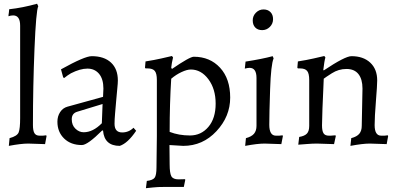

<svg xmlns="http://www.w3.org/2000/svg" viewBox="-20 -762 2121 1019"><path d="M208 -42Q210.4 -42 225.1 -43.9L227.1 -40L219.2 2.9L129.9 0Q91.3 0 26.9 12.2L30.8 -28.8Q71.3 -39.6 79.1 -59.6Q86.9 -79.6 86.9 -134.8V-626Q86.9 -680.2 49.8 -680.2Q38.1 -680.2 24.9 -675.8Q24.9 -684.1 26.9 -693.8L28.8 -712.9Q100.1 -720.7 176.8 -742.2L183.1 -729Q171.4 -705.6 163.1 -503.9Q154.8 -302.2 154.8 -98.1Q154.8 -68.4 162.8 -55.2Q170.9 -42 189.9 -42Z M424.3 -60.1Q473.1 -60.1 520.5 -107.9L524.4 -210L389.6 -168.9Q360.8 -160.2 360.8 -128.9Q360.8 -97.7 380.4 -78.9Q399.9 -60.1 424.3 -60.1ZM414.6 7.8Q356 7.8 320.3 -26.9Q284.7 -61.5 284.7 -116.2Q284.7 -145 299.1 -167Q313.5 -189 337.9 -195.8L526.9 -248L528.8 -292Q528.8 -342.8 505.6 -370.4Q482.4 -397.9 443.8 -397.9Q405.3 -397.9 356.4 -373Q337.4 -361.8 320.8 -348.1L315.4 -351.1L303.7 -394Q429.2 -463.9 466.8 -463.9Q532.7 -463.9 569.1 -429.9Q605.5 -396 605.5 -335Q605.5 -320.8 602.5 -292Q599.6 -263.2 596.7 -228.5Q593.8 -193.8 590.8 -160.4Q587.9 -127 587.9 -105Q587.9 -59.1 628.4 -59.1Q663.6 -59.1 688.5 -84L702.6 -67.9Q658.2 -2 615.7 12.2Q533.7 12.2 526.9 -68.8L522.5 -69.8Q444.8 7.8 414.6 7.8Z M992.7 -393.1Q972.7 -393.1 943.6 -379.6Q914.6 -366.2 888.7 -344.2Q880.4 -213.4 880.4 -62Q929.2 -43 988.3 -43Q1047.4 -43 1085.9 -88.4Q1124.5 -133.8 1124.5 -211.9Q1124.5 -290 1085.9 -341.6Q1047.4 -393.1 992.7 -393.1ZM860.4 230Q814 230 791.5 232.9Q769.5 235.8 754.4 236.8L759.3 198.2Q791.5 194.3 801 180.9Q810.5 167.5 810.5 126L812.5 -40V-337.9Q812.5 -372.1 801.5 -385.5Q790.5 -398.9 763.7 -398.9H752.4L749.5 -402.8L752.4 -436Q799.8 -443.4 835.9 -451.7Q871.6 -460 892.6 -464.8L898.4 -457Q891.1 -427.2 888.7 -402.8L892.6 -396Q987.3 -460.9 1008.3 -460.9Q1094.2 -460.9 1147.9 -402.6Q1201.7 -344.2 1201.7 -244.1Q1201.7 -144 1128.9 -65.9Q1056.2 12.2 952.6 12.2Q940.9 12.2 879.4 7.8L880.4 110.8Q880.4 156.7 889.4 173.3Q898.4 189.9 927.2 189.9L961.4 189L963.4 191.9L955.6 230Z M1462.4 -42Q1464.8 -42 1479.5 -43.9L1481.4 -40L1473.1 2.9L1384.3 0Q1345.7 0 1281.2 12.2L1285.2 -28.8Q1314.9 -36.6 1328.1 -52.2Q1341.3 -67.9 1341.3 -94.2V-348.1Q1341.3 -402.3 1304.2 -401.9Q1294.9 -401.9 1279.3 -397.9L1283.2 -435.1Q1370.6 -448.7 1427.2 -463.9L1432.1 -452.1Q1418 -419.4 1413.6 -288.3Q1409.2 -157.2 1409.2 -99.6Q1409.2 -42 1444.3 -42Q1444.3 -42 1462.4 -42ZM1412.1 -619.1Q1395 -602.1 1371.6 -602.1Q1348.1 -602.1 1334.7 -616Q1321.3 -629.9 1321.3 -653.8Q1321.3 -677.7 1338.4 -694.8Q1355.5 -711.9 1378.4 -711.9Q1401.4 -711.9 1415.3 -698Q1429.2 -684.1 1429.2 -660.2Q1429.2 -636.2 1412.1 -619.1Z M2021 -42Q2023.4 -42 2038.1 -43.9L2040 -40L2032.2 2.9L1942.9 0Q1904.3 0 1839.8 12.2L1844.2 -28.8Q1874 -36.6 1887 -52.2Q1899.9 -67.9 1899.9 -94.2L1903.8 -292Q1903.8 -341.8 1882.3 -368.9Q1860.8 -396 1818.8 -396Q1776.9 -396 1741 -373Q1705.1 -350.1 1698.2 -344.2Q1697.3 -318.4 1695.6 -282.2Q1693.8 -246.1 1691.4 -185.8Q1689 -125.5 1689 -96.7Q1689 -67.4 1697 -54.7Q1705.1 -42 1725.1 -42H1735.4Q1745.6 -42 1760.3 -43.9L1762.2 -40L1752.9 2.9L1662.1 0Q1638.2 0 1608.9 2.4Q1579.6 4.9 1563 5.9L1567.9 -35.2Q1596.7 -40 1608.9 -53Q1621.1 -65.9 1621.1 -94.2V-337.9Q1621.1 -372.1 1610.1 -385.5Q1599.1 -398.9 1572.3 -398.9H1561L1558.1 -402.8L1561 -436Q1608.4 -443.4 1644.5 -451.7Q1680.2 -460 1701.2 -464.8L1707 -457Q1701.7 -440.4 1695.8 -391.1L1698.2 -388.2Q1811.5 -463.9 1845.2 -463.9Q1908.2 -463.9 1945.1 -429.4Q1981.9 -395 1981.9 -335Q1981.9 -309.6 1975.1 -225.1Q1968.3 -140.6 1968.3 -98.1Q1968.3 -42 2002.9 -42Z"/></svg>

Font: Alegreya-Regular
Style: Regular
Weight: 400
Designer: Juan Pablo del Peral
Foundry: Juan Pablo del Peral
Version: Version 1.003